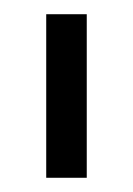

<svg xmlns="http://www.w3.org/2000/svg" viewBox="-20 -701 187 270"><path d="M102 -451H45V-681H102Z"/></svg>

Font: Hind Jalandhar Light
Style: Regular
Weight: 300
Designer: Namrata Goyal
Foundry: Indian Type Foundry
Version: Version 0.702;PS 1.0;hotconv 1.0.81;makeotf.lib2.5.63406